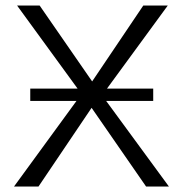

<svg xmlns="http://www.w3.org/2000/svg" viewBox="-20 -678 670 698"><path d="M511 0 313 -286 120 0H31L258 -311H90V-356H262L42 -658H124L315 -382L501 -658H590L369 -356H537V-311H366L594 0Z"/></svg>

Font: Ysabeau Infant
Style: Regular
Weight: 400
Designer: Christian Thalmann (Catharsis Fonts)
Version: Version 0.003